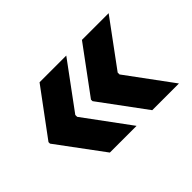

<svg xmlns="http://www.w3.org/2000/svg" viewBox="-81 -668 788 788"><g transform="rotate(-45 313.5 -274.0)"><path d="M435.2 -70H590.2L444 -268.6V-279.4L590.2 -478H435.2L288 -278.4V-269.6ZM189.2 -70H344.2L198 -268.6V-279.4L344.2 -478H189.2L41.4 -278.4V-269.6Z"/></g></svg>

Font: Fixel Variable
Style: Regular
Weight: 100
Width: 3
Designer: AlfaBravo + MacPaw
Foundry: Kyrylo Tkachov, Marchela Mozhyna, Serhii Makarenko, Maria Weinstein, Zakhar Kryvoshyya
Version: Version 1.211